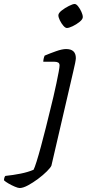

<svg xmlns="http://www.w3.org/2000/svg" viewBox="-155 -747 447 967"><path d="M-56 200Q-64 200 -80.5 193Q-97 186 -112.5 177Q-128 168 -135 161Q-134 145 -128 139Q-89 135 -51.5 127.5Q-14 120 14 108Q19 99 29 67.5Q39 36 51 -8.5Q63 -53 75.5 -102.5Q88 -152 99 -198Q106 -225 114 -259.5Q122 -294 129 -327Q136 -360 140.5 -384.5Q145 -409 145 -417Q145 -428 138 -432Q131 -436 119 -436H63Q63 -443 65 -452Q67 -461 70 -467Q96 -478 127 -489Q158 -500 178 -500Q227 -500 227 -454Q227 -448 223.5 -429.5Q220 -411 214 -387L104 87Q100 97 81 116Q62 135 36.5 154Q11 173 -14 186.5Q-39 200 -56 200ZM182 -606Q174 -606 164 -617.5Q154 -629 146.5 -644.5Q139 -660 139 -670Q139 -681 155.5 -694Q172 -707 192 -717Q212 -727 221 -727Q229 -727 238.5 -715Q248 -703 255 -687.5Q262 -672 262 -661Q262 -650 246 -637Q230 -624 211 -615Q192 -606 182 -606Z"/></svg>

Font: Texturina Light
Style: Italic
Weight: 300
Italic angle: -11°
Designer: Guillermo Torres Carreño
Foundry: Omnibus-Type
Version: Version 1.002; ttfautohint (v1.8.3)